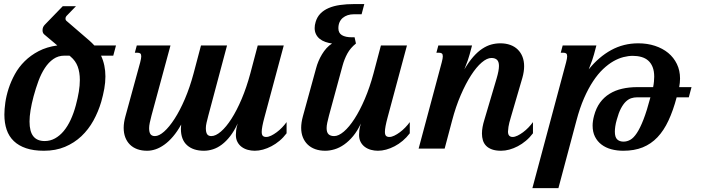

<svg xmlns="http://www.w3.org/2000/svg" viewBox="-20 -747 3537 965"><path d="M429.2 -543Q436 -537.1 442.1 -531Q448.2 -524.9 454.1 -518.6H563L549.3 -467.3H487.8Q499 -443.4 504.4 -417.2Q509.8 -391.1 509.8 -362.8Q509.8 -333 504.2 -301.3Q498.5 -269.5 488.8 -235.4Q474.1 -185.5 449.5 -140.9Q424.8 -96.2 389.2 -62.5Q353.5 -28.8 306.6 -9Q259.8 10.7 200.7 10.7Q148.4 10.7 111.1 -2Q73.7 -14.6 49.3 -38.1Q24.9 -61.5 13.4 -95.2Q2 -128.9 2 -170.9Q2 -197.8 6.8 -231.9Q11.7 -266.1 23.4 -302.2Q35.2 -338.4 54.7 -374Q74.2 -409.7 104 -439.2Q133.8 -468.8 174.3 -490Q214.8 -511.2 268.1 -518.6L202.6 -573.7Q193.8 -581.1 193.8 -594.7Q193.8 -611.3 205.1 -622.6L295.4 -715.8H361.8L314 -666.5Q309.1 -661.1 309.1 -653.3Q309.1 -647 313 -643.1ZM329.1 -467.3H304.2Q272.5 -467.3 248.3 -450.4Q224.1 -433.6 205.6 -405.3Q187 -377 173.3 -340.1Q159.7 -303.2 148.9 -263.2Q128.4 -186 128.4 -136.2Q128.4 -85.9 147.5 -62Q166.5 -38.1 204.6 -38.1Q232.4 -38.1 256.3 -51.3Q280.3 -64.5 300 -88.1Q319.8 -111.8 335.2 -145Q350.6 -178.2 361.3 -218.3Q371.1 -254.9 376.2 -286.1Q381.3 -317.4 381.3 -345.2Q381.3 -383.3 370.6 -412.4Q359.9 -441.4 335 -462.4Z M667.5 -518.6H836.9L741.2 -165.5Q735.8 -145.5 732.7 -129.9Q729.5 -114.3 729.5 -103Q729.5 -81.5 736.6 -72.3Q743.7 -63 758.8 -63Q779.3 -63 804.9 -85.7Q830.6 -108.4 857.4 -149.9Q884.3 -191.4 909.2 -249.5Q934.1 -307.6 953.1 -378.4L990.2 -518.6H1121.1L1026.9 -165.5Q1021.5 -145.5 1018.1 -130.1Q1014.6 -114.7 1014.6 -103Q1014.6 -81.5 1021.2 -72.3Q1027.8 -63 1042 -63Q1064 -63 1090.3 -85.7Q1116.7 -108.4 1143.3 -149.9Q1169.9 -191.4 1194.6 -249.5Q1219.2 -307.6 1238.3 -378.4L1275.4 -518.6H1406.2L1309.1 -157.2Q1295.4 -106.9 1295.4 -84.5Q1295.4 -69.8 1301 -64.2Q1306.6 -58.6 1317.9 -58.6Q1329.1 -58.6 1342.8 -65.2Q1356.4 -71.8 1370.6 -82.3Q1384.8 -92.8 1397.7 -106.2Q1410.6 -119.6 1420.4 -133.3V-77.1Q1404.3 -55.7 1384.8 -39.3Q1365.2 -22.9 1344.2 -12Q1323.2 -1 1301.8 4.9Q1280.3 10.7 1260.3 10.7Q1242.7 10.7 1225.6 6.1Q1208.5 1.5 1195.1 -8.3Q1181.6 -18.1 1173.6 -33.2Q1165.5 -48.3 1165.5 -68.8Q1165.5 -79.1 1167 -92.5Q1168.5 -106 1174.8 -126.5Q1157.2 -88.9 1137.2 -63Q1117.2 -37.1 1095.2 -20.5Q1073.2 -3.9 1050.3 3.4Q1027.3 10.7 1004.9 10.7Q951.2 10.7 920.2 -17.1Q889.2 -44.9 889.2 -99.6Q889.2 -109.9 890.6 -121.1Q871.1 -85.9 849.6 -60.8Q828.1 -35.6 805.9 -19.8Q783.7 -3.9 762 3.4Q740.2 10.7 719.7 10.7Q691.9 10.7 669.9 2.7Q647.9 -5.4 632.8 -20.5Q617.7 -35.6 609.6 -56.9Q601.6 -78.1 601.6 -104.5Q601.6 -130.9 610.4 -162.6L684.6 -433.6Q689.9 -454.1 689.9 -463.9Q689.9 -474.6 685.1 -478.3Q680.2 -481.9 671.4 -481.9H657.7Z M1568.8 -404.3Q1573.2 -421.4 1580.8 -439.5Q1588.4 -457.5 1598.4 -474.1Q1608.4 -490.7 1621.1 -504.9Q1633.8 -519 1648.9 -528.3Q1630.9 -530.8 1615 -536.4Q1599.1 -542 1587.2 -551.5Q1575.2 -561 1568.4 -574.7Q1561.5 -588.4 1561.5 -606Q1561.5 -620.6 1566.4 -636.7Q1573.7 -661.6 1590.3 -678.7Q1606.9 -695.8 1631.8 -706.5Q1656.7 -717.3 1689.2 -721.9Q1721.7 -726.6 1761.2 -726.6H1811L1797.4 -675.3H1758.3Q1741.7 -675.3 1727.5 -670.7Q1713.4 -666 1702.9 -657.2Q1692.4 -648.4 1686.5 -635.3Q1680.7 -622.1 1680.7 -605Q1680.7 -581.1 1698.5 -570.3Q1716.3 -559.6 1748.5 -559.6H1762.2L1769 -528.3Q1741.2 -505.9 1726.1 -478.3Q1710.9 -450.7 1701.7 -417L1633.3 -165.5Q1627.9 -145.5 1624.8 -130.1Q1621.6 -114.7 1621.6 -103Q1621.6 -81.5 1631.3 -72.3Q1641.1 -63 1659.7 -63Q1681.6 -63 1708.3 -85.7Q1734.9 -108.4 1761.7 -149.9Q1788.6 -191.4 1813.5 -249.5Q1838.4 -307.6 1857.4 -378.4L1894.5 -518.6H2025.4L1928.2 -157.2Q1914.6 -106.9 1914.6 -84.5Q1914.6 -69.8 1920.2 -64.2Q1925.8 -58.6 1937 -58.6Q1948.2 -58.6 1961.9 -65.2Q1975.6 -71.8 1989.7 -82.3Q2003.9 -92.8 2016.8 -106.2Q2029.8 -119.6 2039.6 -133.3V-77.1Q2023.4 -55.7 2003.9 -39.3Q1984.4 -22.9 1963.4 -12Q1942.4 -1 1920.9 4.9Q1899.4 10.7 1879.4 10.7Q1861.8 10.7 1844.7 6.1Q1827.6 1.5 1814.2 -8.3Q1800.8 -18.1 1792.7 -33.2Q1784.7 -48.3 1784.7 -68.8Q1784.7 -79.1 1786.1 -92.5Q1787.6 -106 1793.9 -126.5Q1776.4 -88.9 1754.9 -63Q1733.4 -37.1 1709.7 -20.5Q1686 -3.9 1661.6 3.4Q1637.2 10.7 1614.7 10.7Q1586.9 10.7 1564.5 2.7Q1542 -5.4 1526.4 -20.5Q1510.7 -35.6 1502.2 -56.9Q1493.7 -78.1 1493.7 -104.5Q1493.7 -130.9 1502.4 -162.6Z M2547.4 -157.2Q2538.1 -126.5 2535.6 -109.6Q2533.2 -92.8 2533.2 -85.9Q2533.2 -71.3 2539.6 -64.9Q2545.9 -58.6 2556.2 -58.6Q2567.4 -58.6 2581.1 -65.2Q2594.7 -71.8 2608.9 -82.3Q2623 -92.8 2636 -106.2Q2648.9 -119.6 2658.7 -133.3V-77.1Q2642.6 -55.7 2623 -39.3Q2603.5 -22.9 2582.5 -12Q2561.5 -1 2540 4.9Q2518.6 10.7 2498.5 10.7Q2471.2 10.7 2452.6 3.9Q2434.1 -2.9 2422.9 -14.6Q2411.6 -26.4 2407 -42Q2402.3 -57.6 2402.3 -75.7Q2402.3 -91.8 2405.5 -109.1Q2408.7 -126.5 2414.1 -143.6L2476.1 -353Q2487.8 -392.6 2487.8 -415.5Q2487.8 -437 2478 -446.3Q2468.3 -455.6 2449.7 -455.6Q2427.7 -455.6 2401.1 -432.9Q2374.5 -410.2 2347.7 -368.7Q2320.8 -327.1 2295.7 -269Q2270.5 -210.9 2252 -140.1L2214.8 0H2084L2200.2 -433.6Q2205.6 -454.1 2205.6 -463.9Q2205.6 -474.6 2200.7 -478.3Q2195.8 -481.9 2187 -481.9H2173.3L2183.1 -518.6H2352.5L2340.3 -473.1Q2337.9 -463.4 2331.3 -444.1Q2324.7 -424.8 2314 -398.4Q2336.4 -436.5 2358.9 -461.9Q2381.3 -487.3 2404.1 -502.2Q2426.8 -517.1 2449.2 -523.2Q2471.7 -529.3 2494.6 -529.3Q2522.5 -529.3 2544.7 -521.2Q2566.9 -513.2 2582.3 -498Q2597.7 -482.9 2606 -461.7Q2614.3 -440.4 2614.3 -414.1Q2614.3 -387.2 2605.5 -356Z M3181.2 -257.8Q3166.5 -257.8 3152.3 -253.2Q3138.2 -248.5 3125.2 -236.1Q3112.3 -223.6 3100.8 -201.9Q3089.4 -180.2 3080.1 -146Q3074.7 -127.4 3072.5 -112.3Q3070.3 -97.2 3070.3 -85.4Q3070.3 -57.6 3082 -46.4Q3093.8 -35.2 3113.8 -35.2Q3131.3 -35.2 3147.9 -44.4Q3164.6 -53.7 3180.9 -78.4Q3197.3 -103 3214.1 -146.2Q3231 -189.5 3249 -257.8ZM3188 -529.3Q3233.4 -529.3 3272 -516.6Q3310.5 -503.9 3338.4 -481Q3366.2 -458 3382.1 -425.3Q3397.9 -392.6 3397.9 -352.5Q3397.9 -331.5 3393.6 -309.1H3455.6L3441.9 -257.8H3380.9Q3363.3 -191.4 3339.8 -141.1Q3316.4 -90.8 3284.4 -57.1Q3252.4 -23.4 3210.2 -6.3Q3168 10.7 3112.8 10.7Q3080.6 10.7 3052.5 3.2Q3024.4 -4.4 3003.4 -20.3Q2982.4 -36.1 2970.5 -59.8Q2958.5 -83.5 2958.5 -115.7Q2958.5 -138.2 2965.8 -165.5Q2976.1 -204.1 2995.8 -231.2Q3015.6 -258.3 3043.7 -275.6Q3071.8 -293 3106.9 -301Q3142.1 -309.1 3183.1 -309.1H3262.7Q3265.6 -323.7 3266.8 -336.9Q3268.1 -350.1 3268.1 -361.3Q3268.1 -390.1 3260 -410.2Q3252 -430.2 3237.8 -442.6Q3223.6 -455.1 3203.6 -460.7Q3183.6 -466.3 3160.2 -466.3Q3138.2 -466.3 3113.3 -460Q3088.4 -453.6 3062.7 -439Q3037.1 -424.3 3011.2 -399.9Q2985.4 -375.5 2961.2 -339.1Q2937 -302.7 2915.5 -253.7Q2894 -204.6 2877 -140.1L2786.6 198.7H2655.8L2825.2 -433.6Q2830.6 -454.1 2830.6 -463.9Q2830.6 -474.6 2825.7 -478.3Q2820.8 -481.9 2812 -481.9H2798.3L2808.1 -518.6H2977.5L2965.3 -473.1Q2962.9 -463.4 2956.3 -444.1Q2949.7 -424.8 2939 -398.4Q2989.3 -460.9 3051.5 -495.1Q3113.8 -529.3 3188 -529.3Z"/></svg>

Font: Arian AMU Serif
Style: Bold Italic
Weight: 700
Italic angle: -15°
Designer: Ruben Hakobyan (Tarumian)
Foundry: Ruben Hakobyan (Tarumian)
Version: Version 1.002